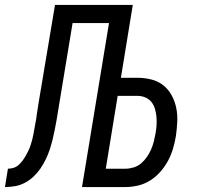

<svg xmlns="http://www.w3.org/2000/svg" viewBox="-54 -755 824 775"><path d="M-34 0 -22 -74Q-11 -74 0.5 -77.5Q12 -81 21 -89Q30 -97 37 -106.5Q44 -116 50 -126.5Q56 -137 61 -147.5Q66 -158 69.5 -169Q73 -180 76 -191Q79 -202 81 -213.5Q83 -225 85 -236Q87 -247 89 -258Q90 -264 91 -269.5Q92 -275 93 -280V-283Q95 -296 97 -309Q99 -322 101 -335L168 -735H482L434 -441H502Q530 -441 557.5 -434Q585 -427 605.5 -410.5Q626 -394 639 -370Q652 -346 657.5 -319Q663 -292 661.5 -263Q660 -234 656 -206Q652 -181 644.5 -155.5Q637 -130 624.5 -106.5Q612 -83 593.5 -62Q575 -41 552 -26.5Q529 -12 503 -6Q477 0 452 0H277L386 -662H239L183 -323Q183 -322 183 -321Q183 -320 183 -320L182 -317Q182 -315 181.5 -313.5Q181 -312 181 -311Q178 -291 174.5 -271Q171 -251 167 -231Q163 -211 158 -190.5Q153 -170 146.5 -150.5Q140 -131 130.5 -111.5Q121 -92 109 -74.5Q97 -57 81 -42Q65 -27 46 -17Q27 -7 6.5 -3.5Q-14 0 -34 0ZM452 -74Q468 -74 485 -79Q502 -84 515.5 -95.5Q529 -107 539 -121.5Q549 -136 556 -152Q563 -168 567 -184.5Q571 -201 574 -217Q577 -234 578 -250.5Q579 -267 577.5 -283.5Q576 -300 571.5 -315.5Q567 -331 557.5 -343Q548 -355 533 -361.5Q518 -368 502 -368H421L373 -74Z"/></svg>

Font: Zed Sans Extended
Style: Italic
Weight: 400
Width: 7
Italic angle: -9°
Designer: Belleve Invis
Foundry: Belleve Invis
Version: Version 1.0.0; ttfautohint (v1.8.4)